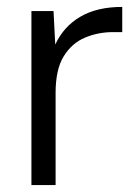

<svg xmlns="http://www.w3.org/2000/svg" viewBox="-20 -536 401 556"><path d="M71 0V-504H135L140 -407Q164 -459 212.5 -487.5Q261 -516 334 -516V-443H307Q264 -443 226 -427Q188 -411 164.5 -373Q141 -335 141 -267V0Z"/></svg>

Font: DM Sans Light
Style: Regular
Weight: 300
Designer: Colophon Foundry, Jonny Pinhorn
Foundry: Colophon Foundry
Version: Version 4.004; ttfautohint (v1.8.4.7-5d5b)